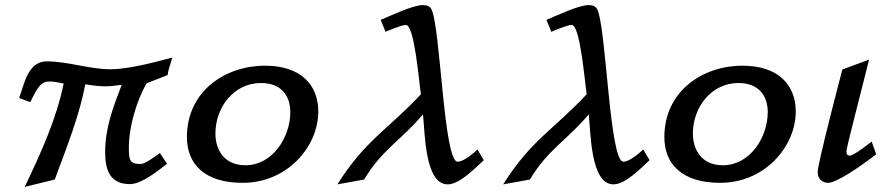

<svg xmlns="http://www.w3.org/2000/svg" viewBox="-20 -708 3492 754"><path d="M55 -323 99 -307C129 -369 142 -388 175 -388C189 -388 206 -385 230 -380C202 -243 143 -112 77 26L195 -3C243 -132 292 -255 315 -377C346 -372 368 -369 393 -369C411 -369 431 -371 458 -375C423 -284 393 -205 393 -111C393 -51 405 15 490 15C536 15 599 -36 636 -65L608 -107C591 -96 552 -64 532 -64C490 -64 486 -78 486 -129C486 -210 517 -315 556 -381L638 -413C641 -434 647 -449 657 -482C614 -471 492 -436 415 -436C330 -436 248 -467 163 -467C89 -467 75 -376 55 -323Z M714 -170C714 -62 785 10 933 10C1110 10 1230 -134 1230 -270C1230 -374 1162 -450 1021 -450C862 -450 714 -348 714 -170ZM826 -184C826 -285 897 -382 1005 -382C1087 -382 1120 -329 1120 -268C1120 -167 1049 -59 944 -59C859 -59 826 -121 826 -184Z M1305 16 1410 -3C1481 -122 1556 -157 1641 -259C1649 -192 1647 16 1738 16C1785 16 1844 -46 1880 -79L1855 -121C1855 -121 1806 -73 1777 -73C1722 -73 1710 -604 1674 -672C1668 -684 1656 -688 1640 -688C1601 -688 1514 -646 1475 -630L1494 -583C1494 -583 1555 -610 1574 -610C1608 -610 1625 -387 1633 -338C1507 -202 1415 -159 1305 16Z M1956 16 2061 -3C2132 -122 2207 -157 2292 -259C2300 -192 2298 16 2389 16C2436 16 2495 -46 2531 -79L2506 -121C2506 -121 2457 -73 2428 -73C2373 -73 2361 -604 2325 -672C2319 -684 2307 -688 2291 -688C2252 -688 2165 -646 2126 -630L2145 -583C2145 -583 2206 -610 2225 -610C2259 -610 2276 -387 2284 -338C2158 -202 2066 -159 1956 16Z M2589 -170C2589 -62 2660 10 2808 10C2985 10 3105 -134 3105 -270C3105 -374 3037 -450 2896 -450C2737 -450 2589 -348 2589 -170ZM2701 -184C2701 -285 2772 -382 2880 -382C2962 -382 2995 -329 2995 -268C2995 -167 2924 -59 2819 -59C2734 -59 2701 -121 2701 -184Z M3191 -32C3191 -5 3210 10 3232 10C3264 10 3352 -49 3421 -102L3403 -152C3403 -152 3334 -97 3318 -97C3309 -97 3304 -100 3304 -114C3304 -127 3357 -330 3393 -474L3288 -435C3288 -435 3191 -67 3191 -32Z"/></svg>

Font: KpSans
Style: BoldItalic
Weight: 700
Italic angle: -11°
Version: Version 0.66